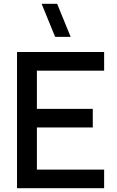

<svg xmlns="http://www.w3.org/2000/svg" viewBox="-20 -995 620 1015"><path d="M271.5 -800 200 -975H282L353.5 -800ZM70 0V-720H530.5V-621.5H175V-419.5H470.5V-321H175V-98.5H530.5V0Z"/></svg>

Font: Vela Sans SemBd
Style: Regular
Weight: 600
Designer: Principal design: Mikhail Sharanda - project Manrope.
Design modification: Ravid Balaliev
Foundry: Mikhail Sharanda
Version: Version 1.001